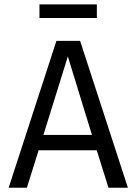

<svg xmlns="http://www.w3.org/2000/svg" viewBox="-20 -880 640 900"><path d="M433.5 -175.5H161L106 0H20.5L244.5 -688.5H355.5L579.5 0H488.5ZM183.5 -247.5H411L298 -615.5ZM434 -795.5H165V-859.5H434Z"/></svg>

Font: Fast_Mono
Style: Regular
Weight: 400
Monospace: yes
Designer: Carrois Corporate, Edenspiekermann AG, Nikita Prokopov
Foundry: Carrois Corporate, Edenspiekermann AG, Nikita Prokopov
Version: Version 5.002